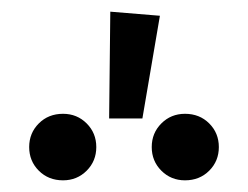

<svg xmlns="http://www.w3.org/2000/svg" viewBox="-20 -933 425 329"><path d="M254 -906 224 -730H167L169 -913ZM145 -681Q145 -657 128.5 -640.5Q112 -624 88 -624Q63 -624 46.5 -640.5Q30 -657 30 -681Q30 -705 46.5 -721.5Q63 -738 88 -738Q112 -738 128.5 -721.5Q145 -705 145 -681ZM355 -681Q355 -657 338.5 -640.5Q322 -624 297 -624Q273 -624 256.5 -640.5Q240 -657 240 -681Q240 -705 256.5 -721.5Q273 -738 297 -738Q322 -738 338.5 -721.5Q355 -705 355 -681Z"/></svg>

Font: FiraGO
Style: Regular
Weight: 400
Designer: bBox Type
Foundry: bBox Type GmbH
Version: Version 1.001;April 20, 2020;FontCreator 12.0.0.2555 64-bit